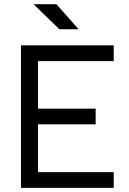

<svg xmlns="http://www.w3.org/2000/svg" viewBox="-20 -914 626 934"><path d="M82 0H533.2V-76.7H165V-309.1H445.3V-385.3H165V-616.7H533.2V-693.4H82ZM269 -771.5H362.8L254.4 -893.6H143.1Z"/></svg>

Font: Cascadia Mono PL SemiLight
Style: Regular
Weight: 350
Monospace: yes
Designer: Aaron Bell
Foundry: Saja Typeworks
Version: Version 2404.023